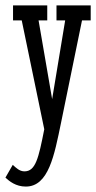

<svg xmlns="http://www.w3.org/2000/svg" viewBox="-48 -485 354 707"><path d="M47 202C131 202 152 87 177 -34L254 -410H286V-465H160V-410H192L144 -120L94 -410H126V-465H0V-410H32L115 -9C94 98 83 146 42 146C24 146 11 133 -1 122L-28 169C-14 182 10 202 47 202Z"/></svg>

Font: Stint Ultra Condensed
Style: Regular
Weight: 400
Width: 1
Designer: Astigmatic (AOETI)
Foundry: Astigmatic (AOETI)
Version: Version 1.000